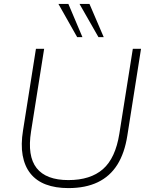

<svg xmlns="http://www.w3.org/2000/svg" viewBox="-20 -955 760 983"><path d="M330 8Q264 8 215 -10.5Q166 -29 136 -66.5Q106 -104 96 -159.5Q86 -215 98 -288L164 -705H206L139 -282Q119 -156 167.5 -94.5Q216 -33 330 -33Q443 -33 507 -89Q571 -145 591 -270L660 -705H702L632 -261Q618 -171 580.5 -111.5Q543 -52 480.5 -22Q418 8 330 8ZM484 -765 387 -935H438L511 -765ZM375 -765 279 -935H330L402 -765Z"/></svg>

Font: Nunito Sans 12pt ExtraLight 12pt ExtraLight
Style: Italic
Weight: 250
Italic angle: -9°
Version: Version 3.101;gftools[0.9.27]